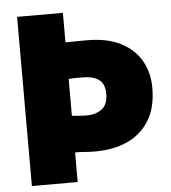

<svg xmlns="http://www.w3.org/2000/svg" viewBox="-52 -776 732 823"><g transform="rotate(-5 314.0 -364.0)"><path d="M52 -728H249V-601Q266 -601 286.5 -601.5Q307 -602 341 -602Q427 -602 485 -573Q543 -544 573 -492.5Q603 -441 603 -374Q603 -291 569.5 -235.5Q536 -180 476 -152Q416 -124 336 -124Q308 -124 286.5 -126Q265 -128 249 -127V0H52ZM312 -281Q353 -281 378.5 -301Q404 -321 404 -365Q404 -410 378.5 -427.5Q353 -445 312 -445Q292 -445 277 -445Q262 -445 249 -443V-285Q263 -284 279 -282.5Q295 -281 312 -281Z"/></g></svg>

Font: Murecho Thin Black
Style: Regular
Weight: 900
Version: Version 1.010